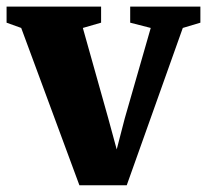

<svg xmlns="http://www.w3.org/2000/svg" viewBox="-32 -558 630 584"><path d="M209.5 5.5 32.5 -473 -12 -489V-538H275.5V-489L220 -473L297 -199L323 -103.5L347.5 -198L426.5 -473L364 -489V-538H577.5V-489L524 -473L353.5 5.5Z"/></svg>

Font: Merriweather 60pt Black
Style: Regular
Weight: 900
Version: Version 2.100